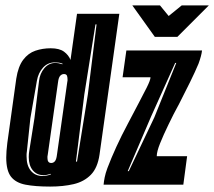

<svg xmlns="http://www.w3.org/2000/svg" viewBox="-20 -681 790 708"><path d="M165 7Q110 7 74 0Q38 -7 20.5 -29.5Q3 -52 3 -100Q3 -111 4 -124.5Q5 -138 7 -154L40 -391Q47 -436 65.5 -460.5Q84 -485 110.5 -494Q137 -503 167 -503Q199 -503 216 -490.5Q233 -478 240 -460L264 -630H420L347 -111Q340 -62 315 -36.5Q290 -11 251.5 -2Q213 7 165 7ZM260 -85H264L304 -333L336 -591H332L291 -333ZM168 -38 167 -40Q152 -35 141 -35Q116 -35 101 -53Q86 -71 86 -102Q86 -108 86.5 -113.5Q87 -119 88 -125L107 -245L124 -383Q127 -410 143.5 -429.5Q160 -449 185 -449Q195 -449 210 -444L211 -446Q204 -449 197 -450Q190 -451 183 -451Q156 -451 138.5 -431.5Q121 -412 116 -383L92 -245L79 -122Q78 -118 78 -113.5Q78 -109 78 -104Q78 -70 94 -51Q110 -32 137 -32Q152 -32 168 -38ZM169 -80Q177 -80 182.5 -86.5Q188 -93 190 -110L228 -378Q229 -381 229 -384Q229 -387 229 -389Q229 -396 227 -402Q224 -408 216 -408Q208 -408 202 -401.5Q196 -395 194 -378L156 -110Q155 -107 155 -104Q155 -101 155 -98Q155 -80 169 -80ZM362 0Q363 -12 366 -27Q369 -42 376 -61Q390 -98 409 -139.5Q428 -181 451 -224L492 -302Q507 -330 521 -358Q535 -386 535 -396H432L446 -495H725Q723 -476 712 -446Q699 -415 680.5 -377.5Q662 -340 641 -299Q630 -279 620 -259.5Q610 -240 601 -221Q583 -184 570.5 -153Q558 -122 558 -105H670L656 0ZM451 -50H455L549 -248L630 -449H626L537 -251ZM551 -545 468 -661H570L602 -622L650 -661H750L634 -545Z"/></svg>

Font: Alumni Sans Inline One
Style: Italic
Weight: 400
Italic angle: -8°
Designer: Robert E. Leuschke
Foundry: Robert E. Leuschke
Version: Version 1.100; ttfautohint (v1.8.3)